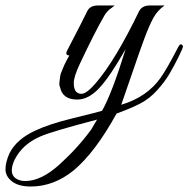

<svg xmlns="http://www.w3.org/2000/svg" viewBox="-194 -364 687 700"><path d="M-82 316Q-126 316 -150 297.5Q-174 279 -174 253Q-174 227 -159 194Q-133 143 -65 112Q-14 88 70 67.5Q154 47 178 40Q214 -23 264 -185Q206 -83 167 -42Q128 -1 88 -1Q34 -1 25 -46Q21 -53 23 -67Q25 -81 25.5 -87Q26 -93 32 -106.5Q38 -120 40 -126Q51 -149 59 -162Q43 -162 50 -178L68 -213Q102 -278 124 -323Q134 -344 163 -344H224Q222 -342 214 -336Q196 -324 187 -308Q151 -246 97 -131Q75 -84 75 -62Q75 -40 82.5 -31Q90 -22 103 -22Q122 -22 156 -62Q227 -145 313 -323Q324 -344 352 -344H406Q380 -326 365 -298.5Q350 -271 332.5 -224Q315 -177 288.5 -99Q262 -21 248 18Q342 -10 392 -81Q414 -112 455 -191Q462 -205 467.5 -202Q473 -199 473 -194Q473 -189 456.5 -155.5Q440 -122 423 -93.5Q406 -65 379 -35Q352 -5 319 12.5Q286 30 231 50Q154 190 76 256Q3 316 -82 316ZM-140 217Q-151 239 -151 257.5Q-151 276 -137 286Q-123 296 -102 296Q-44 296 22 236.5Q88 177 138 109L160 72Q-5 115 -48 134Q-112 162 -140 217Z"/></svg>

Font: Great Vibes
Style: Regular
Weight: 400
Designer: Robert E. Leuschke
Foundry: Robert E. Leuschke
Version: Version 1.001